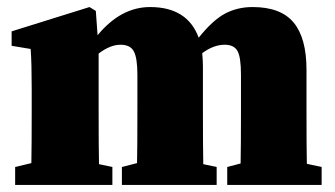

<svg xmlns="http://www.w3.org/2000/svg" viewBox="-20 -525 950 545"><path d="M851 -60 893 -51V0H625V-51L663 -61Q664 -109 664 -210V-313Q664 -363 654 -380.5Q644 -398 618 -398Q586 -398 554 -374Q556 -352 556 -338V-210Q556 -108 557 -59L595 -51V0H326V-51L369 -62Q370 -109 370 -210V-313Q370 -360 360 -379Q350 -398 322 -398Q293 -398 260 -373V-210Q260 -108 261 -59L299 -51V0H23V-51L69 -62Q70 -110 70 -210V-274Q70 -346 67 -386L13 -395V-436L234 -505L252 -494L257 -425Q323 -505 406 -505Q512 -505 544 -418Q584 -468 619 -486.5Q654 -505 697 -505Q777 -505 813.5 -461Q850 -417 850 -327V-210Q850 -108 851 -60Z"/></svg>

Font: TypoPRO Source Serif Pro
Style: Regular
Weight: 900
Designer: Frank Grießhammer
Foundry: Adobe Systems Incorporated
Version: Version 1.017;PS 1.0;hotconv 1.0.79;makeotf.lib2.5.61930